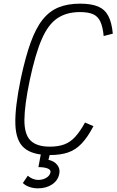

<svg xmlns="http://www.w3.org/2000/svg" viewBox="-20 -834 640 1050"><path d="M251 14Q158 14 112.5 -24.5Q67 -63 64 -154.5Q61 -246 94 -405Q119 -522 147.5 -601Q176 -680 213 -726.5Q250 -773 300 -793.5Q350 -814 418 -814Q479 -814 516 -798.5Q553 -783 572 -747.5Q591 -712 597 -650L547 -637Q542 -688 528.5 -716.5Q515 -745 488.5 -756.5Q462 -768 417 -768Q344 -768 293.5 -734Q243 -700 208 -619Q173 -538 143 -397Q114 -258 113.5 -178.5Q113 -99 147 -65.5Q181 -32 252 -32Q299 -32 332 -44.5Q365 -57 391.5 -86Q418 -115 445 -164L491 -144Q459 -83 426 -48.5Q393 -14 351.5 0Q310 14 251 14ZM187 196Q162 196 140 188Q118 180 105 167L132 127Q143 137 158.5 143.5Q174 150 188 150Q214 150 233 138.5Q252 127 256 109Q259 95 241 87.5Q223 80 190 80L206 -5H256L245 40Q277 47 293.5 68.5Q310 90 304 117Q297 153 265 174.5Q233 196 187 196Z"/></svg>

Font: Victor Mono Thin
Style: Italic
Weight: 100
Italic angle: -12°
Monospace: yes
Designer: Rune Bjørnerås
Version: Version 1.561;gftools[0.9.30]